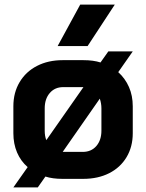

<svg xmlns="http://www.w3.org/2000/svg" viewBox="-20 -768 634 833"><path d="M556 -307V-190Q556 -131 529 -86Q502 -41 453.5 -16.5Q405 8 341 8H251Q208 8 177 -2L144 45H38L100 -43Q70 -69 54 -106.5Q38 -144 38 -190V-307Q38 -366 65 -411.5Q92 -457 140.5 -482Q189 -507 252 -507H342Q385 -507 416 -497L450 -545H556L493 -455Q523 -428 539.5 -390.5Q556 -353 556 -307ZM181 -160 342 -390H340H254Q218 -390 196 -364.5Q174 -339 174 -298V-201Q174 -177 181 -160ZM420 -298Q420 -319 413 -340L252 -109H253H339Q376 -109 398 -134.5Q420 -160 420 -201ZM328 -748H478L360 -568H230Z"/></svg>

Font: Stavian Bold
Style: Bold
Weight: 700
Version: Version 1.000; ttfautohint (v1.6)